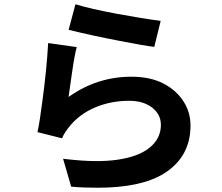

<svg xmlns="http://www.w3.org/2000/svg" viewBox="-20 -825 1040 901"><path d="M734 -727 704 -605Q660 -610 542 -633Q412 -658 302 -685L334 -805Q406 -783 527.5 -760.5Q649 -738 734 -727ZM307 -408Q302 -369 302 -370Q435 -465 597 -465Q685 -465 747 -433Q808 -401 841 -349.5Q874 -298 874 -236Q874 -89 750 -11Q642 56 438 56Q369 56 314 51L276 -80Q367 -69 433 -69Q485 -69 528 -75Q629 -89 682 -132Q735 -175 735 -239Q735 -288 694 -320Q653 -352 586 -352Q501 -352 428 -321.5Q355 -291 308 -234Q283 -204 271 -176L156 -205Q167 -256 180 -359Q199 -500 206 -623L340 -604Q329 -562 319 -490.5Q309 -419 307 -408Z"/></svg>

Font: Merged Yaku Han JP
Style: Bold
Weight: 700
Designer: Ryoko NISHIZUKA 西塚涼子 (kana, bopomofo & ideographs); Paul D. Hunt (Latin, Greek & Cyrillic); Sandoll Communications 산돌커뮤니
Foundry: Adobe
Version: Version 2.004